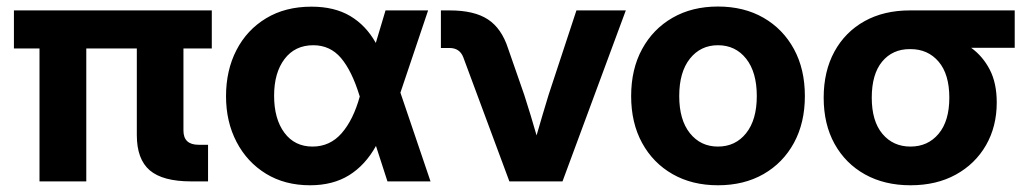

<svg xmlns="http://www.w3.org/2000/svg" viewBox="-20 -547 3102 579"><path d="M556.2 0Q470.7 0 431.6 -33.4Q392.6 -66.9 392.6 -139.6V-400.9H240.2V0H99.1V-400.9H22V-515.6H618.7V-400.9H533.2V-153.3Q533.2 -110.4 579.1 -110.4H607.4V0Z M915 11.7Q838.9 11.7 782 -23.2Q725.1 -58.1 693.4 -118.9Q661.6 -179.7 661.6 -256.8Q661.6 -335 693.1 -396Q724.6 -457 782.5 -491.9Q840.3 -526.9 919.4 -526.9Q988.3 -526.9 1035.9 -498.8Q1083.5 -470.7 1113.3 -417.5L1142.6 -515.6H1271L1187.5 -267.6L1278.3 0H1148.4L1113.8 -106.9Q1081.5 -48.8 1032.7 -18.6Q983.9 11.7 915 11.7ZM1064.9 -256.3 1064 -258.8Q1041 -333.5 1008.3 -372.1Q975.6 -410.6 924.8 -410.6Q869.6 -410.6 838.1 -369.1Q806.6 -327.6 806.6 -258.3Q806.6 -188.5 837.6 -146.7Q868.7 -105 922.4 -105Q975.1 -105 1010.3 -145.3Q1045.4 -185.5 1064.9 -255.9Z M1516.1 0 1377 -374.5Q1366.2 -402.3 1335.4 -402.3H1309.6V-515.6H1336.4Q1410.2 -515.6 1451.4 -488.5Q1492.7 -461.4 1512.2 -400.9L1561 -260.7Q1570.8 -230.5 1580.1 -199.7Q1589.4 -168.9 1598.1 -138.7Q1606.9 -169.4 1616 -200Q1625 -230.5 1634.3 -260.7L1718.3 -515.6H1867.2L1676.3 0Z M2145 11.7Q2066.9 11.7 2008.1 -22Q1949.2 -55.7 1916.3 -116Q1883.3 -176.3 1883.3 -257.3Q1883.3 -338.4 1916.3 -398.9Q1949.2 -459.5 2008.1 -493.4Q2066.9 -527.3 2145 -527.3Q2223.6 -527.3 2282.5 -493.4Q2341.3 -459.5 2374.3 -398.9Q2407.2 -338.4 2407.2 -257.3Q2407.2 -176.8 2374.3 -116.2Q2341.3 -55.7 2282.5 -22Q2223.6 11.7 2145 11.7ZM2145 -105Q2197.8 -105 2230 -145.3Q2262.2 -185.5 2262.2 -257.3Q2262.2 -329.6 2230 -370.1Q2197.8 -410.6 2145 -410.6Q2092.8 -410.6 2060.5 -370.1Q2028.3 -329.6 2028.3 -257.3Q2028.3 -185.5 2060.5 -145.3Q2092.8 -105 2145 -105Z M2725.6 11.7Q2647.5 11.7 2588.6 -21Q2529.8 -53.7 2496.8 -113Q2463.9 -172.4 2463.9 -252.4Q2463.9 -332 2496.3 -391.4Q2528.8 -450.7 2587.2 -483.2Q2645.5 -515.6 2723.6 -515.6H3040V-402.8H2908.7Q2943.8 -377.4 2964.8 -336.9Q2985.8 -296.4 2985.8 -237.8Q2985.8 -165.5 2953.4 -109.1Q2920.9 -52.7 2862.5 -20.5Q2804.2 11.7 2725.6 11.7ZM2725.6 -398.9H2723.6Q2671.4 -398.9 2640.1 -361.1Q2608.9 -323.2 2608.9 -252.4Q2608.9 -181.6 2641.1 -143.3Q2673.3 -105 2725.6 -105Q2778.3 -105 2810.5 -143.6Q2842.8 -182.1 2842.8 -252.4Q2842.8 -323.2 2810.5 -361.1Q2778.3 -398.9 2725.6 -398.9Z"/></svg>

Font: Inter Display
Style: Bold
Weight: 700
Designer: Rasmus Andersson
Foundry: rsms
Version: Version 4.001;git-9221beed3